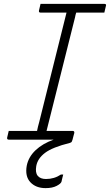

<svg xmlns="http://www.w3.org/2000/svg" viewBox="-20 -720 567 990"><path d="M189 -700H518Q530 -700 526 -689Q524 -680 522 -672Q520 -664 518 -655H373Q371 -649 369.5 -643Q368 -637 367 -631Q330 -485 293.5 -338Q257 -191 220 -45H354Q365 -45 363 -34Q361 -26 358.5 -17.5Q356 -9 354 0Q353 4 350.5 9.5Q348 15 340 17Q251 39 212.5 68Q174 97 167 136Q161 170 174.5 186.5Q188 203 217 203Q260 203 294 180H306Q304 188 301.5 197.5Q299 207 297 217Q294 227 272 238.5Q250 250 215 250Q165 250 136.5 219.5Q108 189 118 134Q127 89 163.5 54.5Q200 20 257 0H25Q19 0 17.5 -3.5Q16 -7 17 -11Q19 -20 21 -28Q23 -36 25 -45H171Q173 -56 176 -67.5Q179 -79 182 -90Q217 -231 252.5 -372.5Q288 -514 323 -655H189Q183 -655 181.5 -658.5Q180 -662 181 -666Q183 -675 185 -683Q187 -691 189 -700Z"/></svg>

Font: Recursive Sn Lnr St Lt
Style: Italic
Weight: 300
Italic angle: -15°
Version: Version 1.079;hotconv 1.0.112;makeotfexe 2.5.65598; ttfautoh